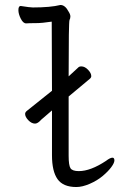

<svg xmlns="http://www.w3.org/2000/svg" viewBox="-20 -734 540 772"><path d="M287 18Q234 18 211.5 -13.5Q189 -45 189 -110V-290L146 -253Q132 -237 121 -237Q107 -237 94 -250.5Q81 -264 81 -276Q81 -283 89 -289L189 -369L188 -647Q149 -641 123.5 -641Q98 -641 85 -640Q73 -640 63.5 -659Q54 -678 54 -693Q54 -710 63 -710Q101 -704 112 -704Q183 -704 223 -714Q242 -714 256 -687Q263 -676 263 -668Q263 -660 259.5 -653.5Q256 -647 256 -427L294 -462Q298 -467 307 -467Q321 -467 334 -453.5Q347 -440 347 -428Q347 -422 341 -417L256 -346V-108Q256 -69 263.5 -57.5Q271 -46 297 -46Q344 -46 406 -87Q423 -100 432 -100Q440 -100 440 -89Q440 -79 427.5 -62Q415 -45 393 -26.5Q371 -8 341 5Q311 18 287 18Z"/></svg>

Font: LXGW WenKai Mono Lite
Style: Regular
Weight: 400
Monospace: yes
Designer: LXGW / Fontworks Inc.
Foundry: LXGW / Fontworks Inc.
Version: Version 1.520; June 14, 2025